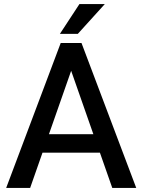

<svg xmlns="http://www.w3.org/2000/svg" viewBox="-20 -922 698 942"><path d="M530.8 0H648.4L379.9 -710.9H277.8L10.3 0H127.9L188.5 -172.9H470.2ZM220.2 -263.7 329.1 -574.7 438 -263.7ZM273.9 -755.9H361.8L494.1 -901.9H369.6Z"/></svg>

Font: Bert Sans Medium
Style: Regular
Weight: 500
Designer: Christian Robertson (Google), Cristiano Sobral
Foundry: Google, Cristiano Sobral
Version: Version 3.101